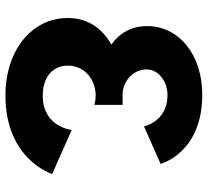

<svg xmlns="http://www.w3.org/2000/svg" viewBox="-49 -718 767 709"><g transform="rotate(90 334.5 -363.5)"><path d="M446.7 -511.8C446.7 -511.8 428.9 -598.5 331.7 -598.5C282.1 -598.5 236.3 -566.2 236.3 -521.2C236.3 -470.2 282.1 -432.8 328.9 -432.8H367.2V-328.2C367.2 -328.2 352.3 -333.3 333.6 -333.3C271.9 -333.3 222.3 -290.8 222.3 -230.5C222.3 -171 269 -137.8 333.6 -137.8C449.5 -137.8 459.8 -244.9 459.8 -244.9L622.5 -172.7C622.5 -172.7 570.1 -0.1 332.6 -0.1C167.1 -0.1 46.5 -96.2 46.5 -230.5C46.5 -304.4 84.9 -358 144.7 -391.1C102.6 -420.9 76.4 -465.1 76.4 -522.9C76.4 -641.9 183 -726.9 329.8 -726.9C545.8 -726.9 585.1 -573 585.1 -573Z"/></g></svg>

Font: Hussar
Style: BdWide
Weight: 700
Foundry: Cannot Into Space Fonts
Version: Version 2.00